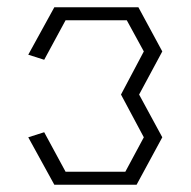

<svg xmlns="http://www.w3.org/2000/svg" viewBox="-20 -752 527 530"><path d="M130 -732H362L428 -610L364 -491L428 -373L357 -242H130L58 -373L102 -387L161 -278H326L377 -373L314 -491L377 -610L330 -696H161L102 -587L58 -601Z"/></svg>

Font: Mixer
Style: Regular
Weight: 400
Version: Version 1.0